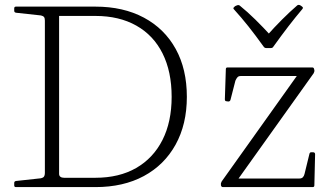

<svg xmlns="http://www.w3.org/2000/svg" viewBox="-20 -763 1372 783"><path d="M1212 -736Q1218 -732 1213 -726Q1185 -693 1156.5 -656Q1128 -619 1095 -573Q1092 -567 1084 -567H1066Q1059 -567 1055 -573Q1022 -619 993 -655.5Q964 -692 934 -725Q929 -730 935 -734Q937 -737 940 -738.5Q943 -740 946 -741Q953 -744 958 -740Q989 -715 1021 -683.5Q1053 -652 1086 -616H1067Q1099 -652 1130.5 -683.5Q1162 -715 1191 -740Q1196 -745 1203 -742Q1205 -741 1207.5 -739.5Q1210 -738 1212 -736ZM163 0V-736H221V-54Q221 -46 226.5 -42Q232 -38 241 -38H369Q466 -38 535.5 -78Q605 -118 642.5 -192Q680 -266 680 -368Q680 -471 643 -545Q606 -619 536 -658.5Q466 -698 369 -698H221V-736H369Q483 -736 567 -691Q651 -646 696.5 -563.5Q742 -481 742 -368Q742 -256 696 -173Q650 -90 566.5 -45Q483 0 369 0ZM38 -729Q38 -736 45 -736H221V-516H163V-679Q163 -689 159.5 -693.5Q156 -698 147 -700L46 -711Q38 -712 38 -719ZM45 0Q38 0 38 -7V-17Q38 -24 46 -25L147 -36Q156 -38 159.5 -43Q163 -48 163 -57V-220H221V0ZM1242 -136Q1244 -143 1251 -142H1258Q1265 -141 1265 -134L1262 -7Q1262 0 1255 0H889Q883 0 881 -7V-10Q880 -16 884 -23L1201 -468L1205 -453H962Q953 -453 948.5 -448Q944 -443 940 -434L920 -356Q918 -349 911 -349L904 -350Q897 -350 897 -358L901 -481Q901 -488 908 -488H1253Q1260 -488 1261 -481L1262 -477Q1263 -471 1259 -464L940 -17L928 -35H1201Q1210 -35 1215 -40Q1220 -45 1222 -54Z"/></svg>

Font: Hahmlet ExtraLight
Style: Regular
Weight: 250
Designer: Minjoo Ham & Mark Frömberg
Foundry: hypertype
Version: Version 1.002